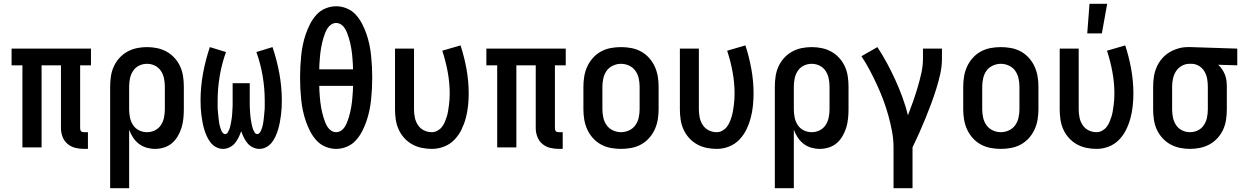

<svg xmlns="http://www.w3.org/2000/svg" viewBox="-20 -776 6540 1011"><path d="M443 8H423Q399 8 376.5 2.5Q354 -3 336 -18Q318 -33 309.5 -55.5Q301 -78 301 -101V-432H199V0H98V-432H41V-520H459V-432H402V-101Q402 -97 403 -92.5Q404 -88 407 -85Q410 -82 414 -81Q418 -80 423 -80H443Z M560 215V-320Q560 -347 564 -374Q568 -401 579 -425.5Q590 -450 608.5 -470.5Q627 -491 650.5 -504Q674 -517 700.5 -522.5Q727 -528 754 -528Q781 -528 807.5 -522.5Q834 -517 857.5 -504Q881 -491 899.5 -470.5Q918 -450 929 -425.5Q940 -401 944 -374Q948 -347 948 -320V-200Q948 -176 945.5 -151.5Q943 -127 936 -104Q929 -81 916.5 -59.5Q904 -38 886 -22.5Q868 -7 844.5 0.5Q821 8 796 8Q774 8 751.5 1.5Q729 -5 711 -19Q693 -33 680.5 -52Q668 -71 660 -93V215ZM754 -80Q776 -80 795.5 -89.5Q815 -99 827 -117Q839 -135 843.5 -156.5Q848 -178 848 -200V-320Q848 -342 843.5 -363.5Q839 -385 827 -403Q815 -421 795.5 -430.5Q776 -440 754 -440Q732 -440 712.5 -430.5Q693 -421 681 -403Q669 -385 664.5 -363.5Q660 -342 660 -320V-200Q660 -178 664.5 -156.5Q669 -135 681 -117Q693 -99 712.5 -89.5Q732 -80 754 -80Z M1154 8Q1135 8 1117.5 -1.5Q1100 -11 1088.5 -26Q1077 -41 1069 -58.5Q1061 -76 1055.5 -94.5Q1050 -113 1046.5 -132Q1043 -151 1040.5 -170Q1038 -189 1037 -208.5Q1036 -228 1036 -247Q1036 -318 1049 -389Q1062 -460 1085 -528L1170 -502Q1148 -441 1137 -376Q1126 -311 1126 -246Q1126 -238 1126 -230Q1126 -222 1126 -214Q1126 -206 1126.5 -198.5Q1127 -191 1128 -183Q1129 -175 1129.5 -167.5Q1130 -160 1131 -152Q1132 -144 1133 -136.5Q1134 -129 1135.5 -121Q1137 -113 1139.5 -105.5Q1142 -98 1144.5 -91Q1147 -84 1152.5 -77Q1158 -70 1165 -70Q1174 -70 1179 -78Q1184 -86 1187 -93.5Q1190 -101 1192 -109.5Q1194 -118 1195.5 -126Q1197 -134 1198.5 -142.5Q1200 -151 1201 -159.5Q1202 -168 1202.5 -176Q1203 -184 1203.5 -192.5Q1204 -201 1204.5 -209.5Q1205 -218 1205 -226.5Q1205 -235 1205 -243.5Q1205 -252 1205 -260V-338H1295V-260Q1295 -252 1295 -243.5Q1295 -235 1295 -226.5Q1295 -218 1295.5 -209.5Q1296 -201 1296.5 -192.5Q1297 -184 1297.5 -176Q1298 -168 1299 -159.5Q1300 -151 1301.5 -142.5Q1303 -134 1304.5 -126Q1306 -118 1308 -109.5Q1310 -101 1313 -93.5Q1316 -86 1321 -78Q1326 -70 1335 -70Q1342 -70 1347.5 -77Q1353 -84 1355.5 -91Q1358 -98 1360.5 -105.5Q1363 -113 1364.5 -121Q1366 -129 1367 -136.5Q1368 -144 1369 -152Q1370 -160 1370.5 -167.5Q1371 -175 1372 -183Q1373 -191 1373.5 -198.5Q1374 -206 1374 -214Q1374 -222 1374 -230Q1374 -238 1374 -246Q1374 -311 1363 -376Q1352 -441 1330 -502L1415 -528Q1438 -460 1451 -389Q1464 -318 1464 -247Q1464 -228 1463 -208.5Q1462 -189 1459.5 -170Q1457 -151 1453.5 -132Q1450 -113 1444.5 -94.5Q1439 -76 1431 -58.5Q1423 -41 1411.5 -26Q1400 -11 1382.5 -1.5Q1365 8 1346 8Q1328 8 1311.5 0Q1295 -8 1283.5 -21.5Q1272 -35 1264 -51.5Q1256 -68 1250 -85Q1244 -68 1236 -51.5Q1228 -35 1216.5 -21.5Q1205 -8 1188.5 0Q1172 8 1154 8Z M1750 8Q1721 8 1693.5 -3.5Q1666 -15 1646.5 -36.5Q1627 -58 1613.5 -84Q1600 -110 1590.5 -137.5Q1581 -165 1575 -193.5Q1569 -222 1566 -251Q1563 -280 1561.5 -309Q1560 -338 1560 -368Q1560 -397 1561.5 -426Q1563 -455 1566 -484Q1569 -513 1575 -541.5Q1581 -570 1590.5 -597.5Q1600 -625 1613.5 -651Q1627 -677 1646.5 -698.5Q1666 -720 1693.5 -731.5Q1721 -743 1750 -743Q1779 -743 1806.5 -731.5Q1834 -720 1853.5 -698.5Q1873 -677 1886.5 -651Q1900 -625 1909.5 -597.5Q1919 -570 1925 -541.5Q1931 -513 1934 -484Q1937 -455 1938.5 -426Q1940 -397 1940 -368Q1940 -338 1938.5 -309Q1937 -280 1934 -251Q1931 -222 1925 -193.5Q1919 -165 1909.5 -137.5Q1900 -110 1886.5 -84Q1873 -58 1853.5 -36.5Q1834 -15 1806.5 -3.5Q1779 8 1750 8ZM1839 -411Q1839 -425 1838 -439Q1837 -453 1836 -467Q1835 -481 1833.5 -494.5Q1832 -508 1829.5 -522Q1827 -536 1824 -549.5Q1821 -563 1817 -576Q1813 -589 1808 -602Q1803 -615 1795.5 -627Q1788 -639 1776 -647Q1764 -655 1750 -655Q1736 -655 1724 -647Q1712 -639 1704.5 -627Q1697 -615 1692 -602Q1687 -589 1683 -576Q1679 -563 1676 -549.5Q1673 -536 1670.5 -522Q1668 -508 1666.5 -494.5Q1665 -481 1664 -467Q1663 -453 1662 -439Q1661 -425 1661 -411ZM1750 -80Q1764 -80 1776 -88Q1788 -96 1795.5 -108Q1803 -120 1808 -133Q1813 -146 1817 -159Q1821 -172 1824 -185.5Q1827 -199 1829.5 -213Q1832 -227 1833.5 -240.5Q1835 -254 1836 -268Q1837 -282 1838 -296Q1839 -310 1839 -324H1661Q1661 -310 1662 -296Q1663 -282 1664 -268Q1665 -254 1666.5 -240.5Q1668 -227 1670.5 -213Q1673 -199 1676 -185.5Q1679 -172 1683 -159Q1687 -146 1692 -133Q1697 -120 1704.5 -108Q1712 -96 1724 -88Q1736 -80 1750 -80Z M2254 8Q2227 8 2200.5 2.5Q2174 -3 2150.5 -16Q2127 -29 2108.5 -49.5Q2090 -70 2079 -94.5Q2068 -119 2064 -146Q2060 -173 2060 -200V-520H2160V-200Q2160 -178 2164.5 -156.5Q2169 -135 2181 -117Q2193 -99 2212.5 -89.5Q2232 -80 2254 -80Q2269 -80 2283 -87.5Q2297 -95 2306.5 -107Q2316 -119 2322 -133Q2328 -147 2332.5 -161.5Q2337 -176 2339.5 -191.5Q2342 -207 2344 -222Q2346 -237 2347 -252Q2348 -267 2348 -283Q2348 -340 2337.5 -397Q2327 -454 2309 -509L2405 -537Q2425 -476 2436.5 -412Q2448 -348 2448 -283Q2448 -251 2444.5 -218Q2441 -185 2432.5 -153.5Q2424 -122 2409.5 -92.5Q2395 -63 2372 -39.5Q2349 -16 2318 -4Q2287 8 2254 8Z M2943 8H2923Q2899 8 2876.5 2.5Q2854 -3 2836 -18Q2818 -33 2809.5 -55.5Q2801 -78 2801 -101V-432H2699V0H2598V-432H2541V-520H2959V-432H2902V-101Q2902 -97 2903 -92.5Q2904 -88 2907 -85Q2910 -82 2914 -81Q2918 -80 2923 -80H2943Z M3250 8Q3223 8 3196 3Q3169 -2 3145 -15Q3121 -28 3102.5 -48.5Q3084 -69 3072.5 -94Q3061 -119 3056.5 -146Q3052 -173 3052 -200V-320Q3052 -347 3056.5 -374Q3061 -401 3072.5 -426Q3084 -451 3102.5 -471.5Q3121 -492 3145 -505Q3169 -518 3196 -523Q3223 -528 3250 -528Q3277 -528 3304 -523Q3331 -518 3355 -505Q3379 -492 3397.5 -471.5Q3416 -451 3427.5 -426Q3439 -401 3443.5 -374Q3448 -347 3448 -320V-200Q3448 -173 3443.5 -146Q3439 -119 3427.5 -94Q3416 -69 3397.5 -48.5Q3379 -28 3355 -15Q3331 -2 3304 3Q3277 8 3250 8ZM3250 -80Q3272 -80 3292.5 -89.5Q3313 -99 3325.5 -116.5Q3338 -134 3343 -156Q3348 -178 3348 -200V-320Q3348 -342 3343 -364Q3338 -386 3325.5 -403.5Q3313 -421 3292.5 -430.5Q3272 -440 3250 -440Q3228 -440 3207.5 -430.5Q3187 -421 3174.5 -403.5Q3162 -386 3157 -364Q3152 -342 3152 -320V-200Q3152 -178 3157 -156Q3162 -134 3174.5 -116.5Q3187 -99 3207.5 -89.5Q3228 -80 3250 -80Z M3754 8Q3727 8 3700.5 2.5Q3674 -3 3650.5 -16Q3627 -29 3608.5 -49.5Q3590 -70 3579 -94.5Q3568 -119 3564 -146Q3560 -173 3560 -200V-520H3660V-200Q3660 -178 3664.5 -156.5Q3669 -135 3681 -117Q3693 -99 3712.5 -89.5Q3732 -80 3754 -80Q3769 -80 3783 -87.5Q3797 -95 3806.5 -107Q3816 -119 3822 -133Q3828 -147 3832.5 -161.5Q3837 -176 3839.5 -191.5Q3842 -207 3844 -222Q3846 -237 3847 -252Q3848 -267 3848 -283Q3848 -340 3837.5 -397Q3827 -454 3809 -509L3905 -537Q3925 -476 3936.5 -412Q3948 -348 3948 -283Q3948 -251 3944.5 -218Q3941 -185 3932.5 -153.5Q3924 -122 3909.5 -92.5Q3895 -63 3872 -39.5Q3849 -16 3818 -4Q3787 8 3754 8Z M4060 215V-320Q4060 -347 4064 -374Q4068 -401 4079 -425.5Q4090 -450 4108.5 -470.5Q4127 -491 4150.5 -504Q4174 -517 4200.5 -522.5Q4227 -528 4254 -528Q4281 -528 4307.5 -522.5Q4334 -517 4357.5 -504Q4381 -491 4399.5 -470.5Q4418 -450 4429 -425.5Q4440 -401 4444 -374Q4448 -347 4448 -320V-200Q4448 -176 4445.5 -151.5Q4443 -127 4436 -104Q4429 -81 4416.5 -59.5Q4404 -38 4386 -22.5Q4368 -7 4344.5 0.5Q4321 8 4296 8Q4274 8 4251.5 1.5Q4229 -5 4211 -19Q4193 -33 4180.5 -52Q4168 -71 4160 -93V215ZM4254 -80Q4276 -80 4295.5 -89.5Q4315 -99 4327 -117Q4339 -135 4343.5 -156.5Q4348 -178 4348 -200V-320Q4348 -342 4343.5 -363.5Q4339 -385 4327 -403Q4315 -421 4295.5 -430.5Q4276 -440 4254 -440Q4232 -440 4212.5 -430.5Q4193 -421 4181 -403Q4169 -385 4164.5 -363.5Q4160 -342 4160 -320V-200Q4160 -178 4164.5 -156.5Q4169 -135 4181 -117Q4193 -99 4212.5 -89.5Q4232 -80 4254 -80Z M4685 215V0Q4685 -43 4677 -85Q4669 -127 4657.5 -168.5Q4646 -210 4631 -250Q4616 -290 4598 -329Q4580 -368 4560 -406Q4540 -444 4516 -480L4600 -528Q4627 -487 4650.5 -443.5Q4674 -400 4694.5 -355Q4715 -310 4732 -263.5Q4749 -217 4761 -169Q4775 -205 4788 -242Q4801 -279 4812 -316Q4823 -353 4831.5 -391Q4840 -429 4840 -468V-520H4940V-468Q4940 -427 4931 -386.5Q4922 -346 4909.5 -306.5Q4897 -267 4882.5 -228Q4868 -189 4852.5 -151Q4837 -113 4820 -75Q4803 -37 4785 0V215Z M5250 8Q5223 8 5196 3Q5169 -2 5145 -15Q5121 -28 5102.5 -48.5Q5084 -69 5072.5 -94Q5061 -119 5056.5 -146Q5052 -173 5052 -200V-320Q5052 -347 5056.5 -374Q5061 -401 5072.5 -426Q5084 -451 5102.5 -471.5Q5121 -492 5145 -505Q5169 -518 5196 -523Q5223 -528 5250 -528Q5277 -528 5304 -523Q5331 -518 5355 -505Q5379 -492 5397.5 -471.5Q5416 -451 5427.5 -426Q5439 -401 5443.5 -374Q5448 -347 5448 -320V-200Q5448 -173 5443.5 -146Q5439 -119 5427.5 -94Q5416 -69 5397.5 -48.5Q5379 -28 5355 -15Q5331 -2 5304 3Q5277 8 5250 8ZM5250 -80Q5272 -80 5292.5 -89.5Q5313 -99 5325.5 -116.5Q5338 -134 5343 -156Q5348 -178 5348 -200V-320Q5348 -342 5343 -364Q5338 -386 5325.5 -403.5Q5313 -421 5292.5 -430.5Q5272 -440 5250 -440Q5228 -440 5207.5 -430.5Q5187 -421 5174.5 -403.5Q5162 -386 5157 -364Q5152 -342 5152 -320V-200Q5152 -178 5157 -156Q5162 -134 5174.5 -116.5Q5187 -99 5207.5 -89.5Q5228 -80 5250 -80Z M5754 8Q5727 8 5700.5 2.5Q5674 -3 5650.5 -16Q5627 -29 5608.5 -49.5Q5590 -70 5579 -94.5Q5568 -119 5564 -146Q5560 -173 5560 -200V-520H5660V-200Q5660 -178 5664.5 -156.5Q5669 -135 5681 -117Q5693 -99 5712.5 -89.5Q5732 -80 5754 -80Q5769 -80 5783 -87.5Q5797 -95 5806.5 -107Q5816 -119 5822 -133Q5828 -147 5832.5 -161.5Q5837 -176 5839.5 -191.5Q5842 -207 5844 -222Q5846 -237 5847 -252Q5848 -267 5848 -283Q5848 -340 5837.5 -397Q5827 -454 5809 -509L5905 -537Q5925 -476 5936.5 -412Q5948 -348 5948 -283Q5948 -251 5944.5 -218Q5941 -185 5932.5 -153.5Q5924 -122 5909.5 -92.5Q5895 -63 5872 -39.5Q5849 -16 5818 -4Q5787 8 5754 8ZM5705 -600 5717 -756H5810L5782 -600Z M6246 8Q6219 8 6192.5 2.5Q6166 -3 6142.5 -16Q6119 -29 6100.5 -49.5Q6082 -70 6071 -94.5Q6060 -119 6056 -146Q6052 -173 6052 -200V-320Q6052 -346 6056 -372Q6060 -398 6070 -421.5Q6080 -445 6097 -465.5Q6114 -486 6136 -499.5Q6158 -513 6183 -520.5Q6208 -528 6234 -528H6250L6495 -520V-432L6394 -435Q6406 -425 6415 -411.5Q6424 -398 6430 -383Q6436 -368 6438 -352Q6440 -336 6440 -320V-200Q6440 -173 6436 -146Q6432 -119 6421 -94.5Q6410 -70 6391.5 -49.5Q6373 -29 6349.5 -16Q6326 -3 6299.5 2.5Q6273 8 6246 8ZM6246 -80Q6268 -80 6287.5 -89.5Q6307 -99 6319 -117Q6331 -135 6335.5 -156.5Q6340 -178 6340 -200V-320Q6340 -340 6336.5 -360.5Q6333 -381 6323 -398.5Q6313 -416 6295.5 -427.5Q6278 -439 6257 -440H6243Q6222 -440 6203 -429.5Q6184 -419 6172.5 -401Q6161 -383 6156.5 -362Q6152 -341 6152 -320V-200Q6152 -178 6156.5 -156.5Q6161 -135 6173 -117Q6185 -99 6204.5 -89.5Q6224 -80 6246 -80Z"/></svg>

Font: Iosevka Term Curly Semibold
Style: Regular
Weight: 600
Designer: Belleve Invis
Foundry: Belleve Invis
Version: Version 32.3.0